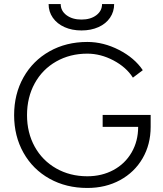

<svg xmlns="http://www.w3.org/2000/svg" viewBox="-20 -920 807 952"><path d="M50 -349Q50 -454 96.5 -536.5Q143 -619 225.5 -665.5Q308 -712 413 -712Q493 -712 570 -672.5Q647 -633 688 -572L639 -535Q606 -587 542.5 -620.5Q479 -654 413 -654Q327 -654 258.5 -615Q190 -576 152 -506.5Q114 -437 114 -349Q114 -262 152 -193Q190 -124 258.5 -85Q327 -46 413 -46Q485 -46 542.5 -77Q600 -108 632.5 -164Q665 -220 665 -291H727Q727 -204 687 -135Q647 -66 575.5 -27Q504 12 413 12Q308 12 225.5 -34Q143 -80 96.5 -162.5Q50 -245 50 -349ZM489 -350H727V-291H699H489ZM221 -900H281Q281 -866 310 -844.5Q339 -823 384 -823Q429 -823 457.5 -844.5Q486 -866 486 -900H546Q546 -862 525.5 -832Q505 -802 468 -785.5Q431 -769 384 -769Q337 -769 300 -785.5Q263 -802 242 -832Q221 -862 221 -900Z"/></svg>

Font: Oak Sans Light
Style: Regular
Weight: 400
Designer: Erik Kennedy, Walven
Foundry: Erik Kennedy, Walven
Version: Version 1.100;Glyphs 3.1.2 (3151)